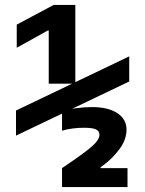

<svg xmlns="http://www.w3.org/2000/svg" viewBox="-20 -755 590 780"><path d="M178 -415V-631H174L48 -561V-655L198 -735H286V-415ZM232 -72Q296 -115 328.5 -140Q361 -165 372.5 -180Q384 -195 384 -207Q384 -223 369.5 -229.5Q355 -236 322 -236Q297 -236 274.5 -233Q252 -230 232 -224V-305Q253 -311 289 -315.5Q325 -320 354 -320Q419 -320 456.5 -295.5Q494 -271 494 -228Q494 -210 487.5 -190.5Q481 -171 467 -151.5Q453 -132 434 -113Q415 -94 389 -76V-72H498V5H232ZM45 -204V-306L505 -526V-424Z"/></svg>

Font: M PLUS Code Latin SemiExpanded SemiBold
Style: Regular
Weight: 600
Width: 6
Designer: Coji Morishita
Foundry: UNDERFOREST DESIGN
Version: Version 1.002; ttfautohint (v1.8.3)